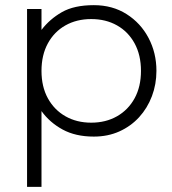

<svg xmlns="http://www.w3.org/2000/svg" viewBox="-20 -515 667 745"><path d="M85 210V-480H141V-399Q172.5 -440.5 220 -467.8Q267.5 -495 344 -495Q416.5 -495 471.2 -460.2Q526 -425.5 556.5 -367.5Q587 -309.5 587 -240Q587 -188 569.5 -141.8Q552 -95.5 519.8 -60.2Q487.5 -25 443 -5Q398.5 15 344 15Q273 15 222.8 -12.5Q172.5 -40 141 -84V210ZM334 -39Q390.5 -39 434 -63.8Q477.5 -88.5 502.2 -133.5Q527 -178.5 527 -240Q527 -301.5 502.2 -346.8Q477.5 -392 434 -416.5Q390.5 -441 334 -441Q277.5 -441 234 -416.5Q190.5 -392 165.8 -346.8Q141 -301.5 141 -240Q141 -178.5 165.8 -133.5Q190.5 -88.5 234 -63.8Q277.5 -39 334 -39Z"/></svg>

Font: Geologica Cursive Thin
Style: Regular
Weight: 250
Designer: Sindre Bremnes, Frode Helland
Foundry: Monokrom Skriftforlag AS
Version: Version 1.010;gftools[0.9.28]